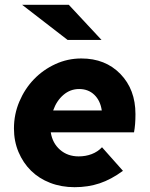

<svg xmlns="http://www.w3.org/2000/svg" viewBox="-20 -767 623 798"><path d="M491 -57Q442 -21 394 -5Q346 11 290 11Q235 11 188.5 -7Q142 -25 109 -57.5Q76 -90 57 -135Q38 -180 38 -233Q38 -292 60.5 -345Q83 -398 121 -437.5Q159 -477 210 -500.5Q261 -524 318 -524Q418 -524 480.5 -459.5Q543 -395 543 -293Q543 -270 541.5 -251.5Q540 -233 537 -217H191Q198 -172 229.5 -144.5Q261 -117 307 -117Q336 -117 361 -126.5Q386 -136 404 -155ZM309 -397Q272 -397 243.5 -372.5Q215 -348 201 -308H403Q397 -349 372 -373Q347 -397 309 -397ZM266 -747 402 -601H261L72 -747Z"/></svg>

Font: Red Hat Text
Style: Bold Italic
Weight: 700
Italic angle: -12°
Designer: Pentagram / MCKL
Foundry: Pentagram / MCKL
Version: Version 1.003; Red Hat Text Bold Italic